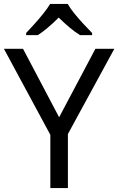

<svg xmlns="http://www.w3.org/2000/svg" viewBox="-20 -964 606 984"><path d="M283 -363 469 -714H566L328 -277V0H238V-273L0 -714H98ZM327 -944Q339 -922 361.5 -894.5Q384 -867 408.5 -840.5Q433 -814 452 -795V-784H390Q364 -800 336 -823.5Q308 -847 281 -874Q254 -847 227 -824Q200 -801 174 -784H114V-795Q133 -815 156.5 -841Q180 -867 202 -894.5Q224 -922 237 -944Z"/></svg>

Font: Noto Sans Osmanya
Style: Regular
Weight: 400
Designer: Monotype Design Team
Foundry: Monotype Imaging Inc.
Version: Version 2.001; ttfautohint (v1.8.4.7-5d5b)